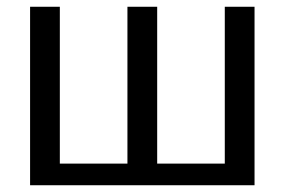

<svg xmlns="http://www.w3.org/2000/svg" viewBox="-20 -548 842 568"><path d="M733 0H69V-528H157V-64H357V-528H445V-64H645V-528H733Z"/></svg>

Font: Libra Sans
Style: Regular
Weight: 400
Foundry: Context Ltd
Version: Version 1.002